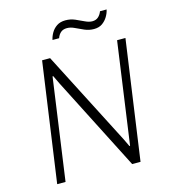

<svg xmlns="http://www.w3.org/2000/svg" viewBox="-125 -966 943 1066"><g transform="rotate(-15 346.5 -433.5)"><path d="M71 0 168 -686H214L493 -143L513 -101H517L599 -686H647L550 0H502L228 -537L205 -585H201L119 0ZM253 -780Q257 -800 268.5 -820Q280 -840 300 -853.5Q320 -867 350 -867Q379 -867 404.5 -856Q430 -845 452.5 -834Q475 -823 494 -823Q515 -823 528.5 -835Q542 -847 549 -866H587Q583 -846 571 -826Q559 -806 540 -792.5Q521 -779 492 -779Q464 -779 438.5 -790Q413 -801 390.5 -812Q368 -823 347 -823Q325 -823 311.5 -811.5Q298 -800 291 -780Z"/></g></svg>

Font: Chivo Medium Thin
Style: Italic
Weight: 250
Italic angle: -8.05°
Version: Version 2.002